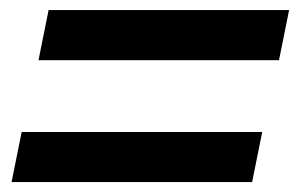

<svg xmlns="http://www.w3.org/2000/svg" viewBox="-20 -497 592 380"><path d="M76.2 -477.1H552.2L532.2 -377.9H56.2ZM22.9 -235.8H499L479 -136.7H2.9Z"/></svg>

Font: Reddit Sans Vanilla SemiBold
Style: Italic
Weight: 600
Italic angle: -11.25°
Designer: Stephen Hutchings
Version: Version 1.013